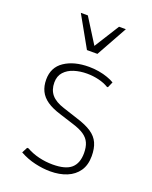

<svg xmlns="http://www.w3.org/2000/svg" viewBox="-146 -853 747 943"><g transform="rotate(20 227.5 -381.5)"><path d="M233.9 9.8Q196.3 9.8 154.3 0.2Q112.3 -9.3 73.7 -30.8L88.9 -60.1H95.7Q126 -43 161.9 -34.4Q197.8 -25.9 233.9 -25.9Q301.3 -25.9 330.8 -52Q360.4 -78.1 360.4 -130.9Q360.4 -162.6 350.8 -184.1Q341.3 -205.6 319.3 -220.7Q297.4 -235.8 258.8 -247.6L183.6 -271.5Q141.1 -284.7 114.3 -303.2Q87.4 -321.8 74.7 -347.7Q62 -373.5 62 -407.7Q62 -471.7 111.6 -504.9Q161.1 -538.1 239.3 -538.1Q265.6 -538.1 291 -533.7Q316.4 -529.3 337.6 -521.7Q358.9 -514.2 373 -505.4L359.9 -475.6H354.5Q333 -488.8 303 -496.1Q272.9 -503.4 241.2 -503.4Q205.6 -503.4 174.3 -493.7Q143.1 -483.9 123.8 -462.6Q104.5 -441.4 104.5 -407.7Q104.5 -369.6 125.2 -344.7Q146 -319.8 191.9 -305.2L268.1 -280.3Q317.9 -265.1 346.9 -245.6Q376 -226.1 388.4 -198.2Q400.9 -170.4 400.9 -130.4Q400.9 -83 379.4 -52Q357.9 -21 320.3 -5.6Q282.7 9.8 233.9 9.8ZM200.7 -611.8 109.9 -773.4H146.5L228 -643.6L309.6 -773.4H345.2L255.4 -611.8Z"/></g></svg>

Font: Comme Thin
Style: Regular
Weight: 250
Version: Version 1.000;gftools[0.9.27]